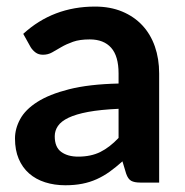

<svg xmlns="http://www.w3.org/2000/svg" viewBox="-20 -542 548 570"><path d="M396.5 0Q379 0 369.5 -5.2Q360 -10.5 354.5 -26.5L343.5 -63Q324 -45.5 305.5 -32.2Q287 -19 267 -10Q247 -1 224.2 3.5Q201.5 8 174 8Q141.5 8 114 -0.8Q86.5 -9.5 66.5 -27Q46.5 -44.5 35.5 -70.5Q24.5 -96.5 24.5 -131Q24.5 -160 39.8 -188.2Q55 -216.5 90.5 -239.2Q126 -262 185 -277Q244 -292 332 -294V-324Q332 -375.5 310 -400.2Q288 -425 246.5 -425Q216.5 -425 196.8 -418Q177 -411 162 -402.2Q147 -393.5 134.8 -386.5Q122.5 -379.5 107.5 -379.5Q94.5 -379.5 85.5 -386.2Q76.5 -393 71 -402L49 -441.5Q137.5 -522.5 262 -522.5Q307 -522.5 342.5 -507.8Q378 -493 402.5 -466.8Q427 -440.5 439.8 -404Q452.5 -367.5 452.5 -324V0ZM212 -77Q250 -77 277.8 -90.8Q305.5 -104.5 332 -132.5V-219Q278 -216.5 241.8 -209.8Q205.5 -203 183.5 -192.5Q161.5 -182 152 -168Q142.5 -154 142.5 -137.5Q142.5 -105 161.8 -91Q181 -77 212 -77Z"/></svg>

Font: Lato
Style: Bold
Weight: 700
Designer: Lukasz Dziedzic
Foundry: tyPoland Lukasz Dziedzic
Version: Version 2.007; 2014-02-27